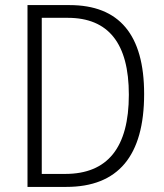

<svg xmlns="http://www.w3.org/2000/svg" viewBox="-20 -734 643 754"><path d="M546 -365Q546 -714 253 -714H88V0H240Q546 0 546 -365ZM486 -362Q486 -51 236 -51H144V-664H246Q486 -664 486 -362Z"/></svg>

Font: Noto Sans UI SemiCondensed Light
Style: Regular
Weight: 300
Width: 4
Designer: Monotype Design Team
Foundry: Monotype Imaging Inc.
Version: Version 1.901